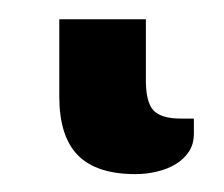

<svg xmlns="http://www.w3.org/2000/svg" viewBox="-20 14 238 204"><path d="M43 34.5H135V99.5Q135 122.5 143 131.2Q151 140 172.5 140H186V156Q186 167 180.8 175Q175.5 183 167 188.2Q158.5 193.5 147.2 196.2Q136 199 124 199Q82.5 199 62.8 179Q43 159 43 116.5Z"/></svg>

Font: Lato
Style: Bold
Weight: 700
Designer: Lukasz Dziedzic
Foundry: tyPoland Lukasz Dziedzic
Version: Version 2.007; 2014-02-27